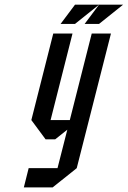

<svg xmlns="http://www.w3.org/2000/svg" viewBox="-20 -812 553 832"><path d="M377.5 -666.7H460.8L312.5 -83.3L208.3 0H83.3L104.2 -83.3H229.2L271.7 -250L219.2 -208.3H177.5L115.8 -291.7L210.8 -666.7H294.2L199.2 -291.7H282.5ZM346.7 -708.3 409.2 -791.7H513.3L409.2 -708.3ZM242.5 -708.3 305 -791.7H409.2L305 -708.3Z"/></svg>

Font: Yulong
Style: Italic
Weight: 400
Italic angle: -14.25°
Designer: GGBotNet
Foundry: f0n7.com
Version: 1.00